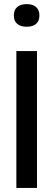

<svg xmlns="http://www.w3.org/2000/svg" viewBox="-20 -920 261 940"><path d="M60.1 -669.9H161.1V0H60.1ZM47.9 -842.8V-845.2Q47.9 -871.1 64.2 -885.5Q80.6 -899.9 110.8 -899.9Q140.6 -899.9 156.7 -885.5Q172.9 -871.1 172.9 -845.2V-842.8Q172.9 -817.4 156.7 -803.2Q140.6 -789.1 110.8 -789.1Q80.6 -789.1 64.2 -803.2Q47.9 -817.4 47.9 -842.8Z"/></svg>

Font: LT Wave
Style: Regular
Weight: 400
Designer: Daniel Lyons
Version: Version 2.5 (Glyphs App)